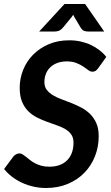

<svg xmlns="http://www.w3.org/2000/svg" viewBox="-22 -932 557 960"><path d="M470.5 -593Q463.5 -583 456.8 -578.2Q450 -573.5 440 -573.5Q430 -573.5 419.5 -581.5Q409 -589.5 394.5 -599.2Q380 -609 360 -617Q340 -625 312 -625Q285 -625 264 -617Q243 -609 228.8 -595Q214.5 -581 207.2 -562Q200 -543 200 -521Q200 -498 211.8 -482.8Q223.5 -467.5 242.5 -456Q261.5 -444.5 286 -435.5Q310.5 -426.5 335.8 -416.5Q361 -406.5 385.5 -393.5Q410 -380.5 429 -361.5Q448 -342.5 459.8 -315.8Q471.5 -289 471.5 -251Q471.5 -198 453 -151Q434.5 -104 400.5 -68.8Q366.5 -33.5 317.5 -12.8Q268.5 8 208 8Q176.5 8 146 1.2Q115.5 -5.5 88.5 -18Q61.5 -30.5 38.5 -48Q15.5 -65.5 -1.5 -87L44.5 -149Q50 -156 58.5 -160.5Q67 -165 75.5 -165Q83.5 -165 91.2 -160Q99 -155 108.2 -147.8Q117.5 -140.5 128.2 -131.8Q139 -123 152.8 -115.8Q166.5 -108.5 184.2 -103.5Q202 -98.5 224.5 -98.5Q281.5 -98.5 313.5 -130.5Q345.5 -162.5 345.5 -219Q345.5 -244 334 -260Q322.5 -276 303.5 -287Q284.5 -298 260.2 -306.2Q236 -314.5 211 -323.8Q186 -333 161.8 -345.2Q137.5 -357.5 118.5 -376.8Q99.5 -396 88 -424Q76.5 -452 76.5 -493Q76.5 -539.5 93.8 -582.5Q111 -625.5 143.2 -658.2Q175.5 -691 221.2 -710.8Q267 -730.5 324.5 -730.5Q354 -730.5 381.2 -724.5Q408.5 -718.5 432 -707.5Q455.5 -696.5 475.2 -681.2Q495 -666 509.5 -647.5ZM499 -774.5H416.5Q409.5 -774.5 399.8 -777.2Q390 -780 381.5 -793.5L350 -846.5Q348.5 -849.5 347 -852.2Q345.5 -855 344 -858Q341 -853 336 -846.5L292.5 -793.5Q280 -780 270 -777.2Q260 -774.5 253 -774.5H174L300.5 -912H403.5Z"/></svg>

Font: Lato 2
Style: Bold Italic
Weight: 700
Italic angle: -7°
Designer: Lukasz Dziedzic with Adam Twardoch and Botio Nikoltchev
Foundry: tyPoland Lukasz Dziedzic
Version: Version 2.015; 2015-08-06; http://www.latofonts.com/